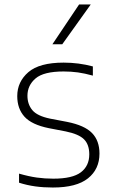

<svg xmlns="http://www.w3.org/2000/svg" viewBox="-20 -828 506 857"><path d="M216 9Q174.5 9 137.8 4Q101 -1 65 -12.5V-53Q108.5 -40.5 144.2 -35.5Q180 -30.5 218 -30.5Q303.5 -30.5 341 -59Q378.5 -87.5 378.5 -139Q378.5 -182.5 355.2 -206Q332 -229.5 273 -241.5L197.5 -256Q121.5 -271.5 89.2 -307.2Q57 -343 57 -399Q57 -463 106.5 -505.8Q156 -548.5 264 -548.5Q331.5 -548.5 394.5 -531.5V-490.5Q358 -500.5 327.8 -504.8Q297.5 -509 264 -509Q175 -509 138.8 -478Q102.5 -447 102.5 -400.5Q102.5 -363 124 -336.8Q145.5 -310.5 203.5 -298.5L279.5 -284Q357.5 -268.5 390.8 -234.2Q424 -200 424 -142.5Q424 -73 372.8 -32Q321.5 9 216 9ZM214 -630.5 333 -808H385L258 -630.5Z"/></svg>

Font: Encode Sans Semi Expanded ExtraLight
Style: Regular
Weight: 200
Width: 6
Designer: Multiple Designers
Foundry: Impallari Type
Version: Version 3.000; ttfautohint (v1.8.3) -l 8 -r 50 -G 200 -x 14 